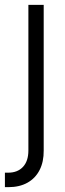

<svg xmlns="http://www.w3.org/2000/svg" viewBox="-48 -566 268 790"><path d="M68.8 -545.9H131.8V53.2Q132.3 99.6 115 133.5Q97.7 167.5 64.9 185.8Q32.2 204.1 -14.2 204.1H-27.8V144.5H-14.6Q24.4 144.5 46.6 120.6Q68.8 96.7 68.8 53.2Z"/></svg>

Font: Inter Tight Light
Style: Regular
Weight: 300
Designer: Rasmus Andersson
Foundry: rsms
Version: Version 3.004